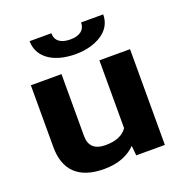

<svg xmlns="http://www.w3.org/2000/svg" viewBox="-134 -865 953 995"><g transform="rotate(-20 342.5 -367.5)"><path d="M323 -104C261 -104 233 -134 233 -186V-528H64V-187C64 -64 129 10 274 10C355 10 410 -16 448 -54L453 0H611V-528H442V-154C421 -123 383 -104 323 -104ZM339 -681C287 -681 256 -702 256 -745H136C136 -724 141 -704 150 -686C178 -632 246 -600 339 -600C369 -600 397 -604 422 -611C488 -630 542 -672 542 -745H420C420 -704 390 -681 339 -681Z"/></g></svg>

Font: Asimov
Style: XWid
Weight: 500
Designer: Google
Version: Version 2.000980; 2014